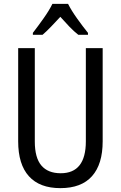

<svg xmlns="http://www.w3.org/2000/svg" viewBox="-20 -963 625 993"><path d="M511 -232Q511 -114 456 -52Q401 10 292 10Q185 10 129.5 -51.5Q74 -113 74 -232V-714H160V-231Q160 -147 194 -107Q228 -67 294 -67Q424 -67 424 -232V-714H511ZM332 -943Q349 -909 379 -867Q409 -825 435 -793V-783H385Q362 -801 339 -825Q316 -849 292 -876Q267 -849 243.5 -824.5Q220 -800 200 -783H150V-793Q177 -828 206 -869Q235 -910 251 -943Z"/></svg>

Font: Noto Sans Gurmukhi Condensed
Style: Regular
Weight: 400
Width: 3
Designer: Jelle Bosma - Monotype Design Team
Foundry: Monotype Imaging Inc.
Version: Version 2.004; ttfautohint (v1.8.4.7-5d5b)